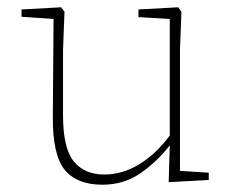

<svg xmlns="http://www.w3.org/2000/svg" viewBox="-20 -494 644 527"><path d="M261 13Q191 13 157.5 -28Q124 -69 125 -175L127 -442L39 -448V-468L148 -474L157 -462L153 -356V-178Q153 -87 182.5 -51Q212 -15 266 -15Q316 -15 362 -43Q408 -71 446 -122V-442L360 -447V-468L469 -474L478 -462L474 -356V-25L553 -20V0L443 6L446 -95Q411 -50 365.5 -18.5Q320 13 261 13Z"/></svg>

Font: Source Serif 4 ExtraLight
Style: Regular
Weight: 200
Designer: Frank Grießhammer
Foundry: Adobe
Version: Version 4.005;hotconv 1.1.0;makeotfexe 2.6.0